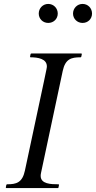

<svg xmlns="http://www.w3.org/2000/svg" viewBox="-20 -962 491 982"><path d="M300.8 -599.1C314 -661.1 345.2 -668.9 391.1 -668.9C394.5 -668.9 395.5 -670.9 396 -672.9L398.4 -684.6C398.4 -688 397.5 -688.5 395.5 -688.5H141.1C137.7 -688.5 136.7 -687 136.2 -684.6L133.8 -672.9C133.8 -669.4 134.8 -668.9 136.7 -668.9C173.3 -668.9 219.7 -661.6 219.7 -622.6C219.7 -611.3 219.2 -614.7 107.4 -89.4C94.2 -27.3 63 -19.5 17.1 -19.5C13.7 -19.5 12.7 -17.1 12.2 -15.6L9.8 -3.9C9.8 -2.4 9.8 0 13.2 0H274.9C278.8 0 278.8 -2 279.3 -3.9L281.7 -15.6C281.7 -19 280.8 -19.5 278.8 -19.5C241.2 -19.5 188 -20.5 188 -62.5C188 -67.4 188.5 -72.3 189.9 -78.1ZM402.3 -844.7C430.2 -844.7 450.7 -865.7 450.7 -892.6C450.7 -919.9 430.2 -941.9 402.3 -941.9C375 -941.9 353.5 -919.9 353.5 -892.6C353.5 -865.7 375 -844.7 402.3 -844.7ZM226.6 -844.7C254.4 -844.7 275.4 -865.7 275.4 -892.6C275.4 -919.9 254.4 -941.9 226.6 -941.9C199.2 -941.9 178.2 -919.9 178.2 -892.6C178.2 -865.7 199.2 -844.7 226.6 -844.7Z"/></svg>

Font: Cardo
Style: Italic
Weight: 400
Designer: David J. Perry
Foundry: David J. Perry
Version: Version 0.99